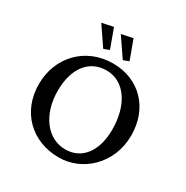

<svg xmlns="http://www.w3.org/2000/svg" viewBox="-204 -1079 1217 1258"><g transform="rotate(30 405.0 -450.0)"><path d="M412 11C590 11 752 -137 752 -351C752 -558 613 -701 414 -701C209 -701 59 -548 59 -341C59 -134 205 11 412 11ZM188 -365C188 -535 269 -640 400 -640C534 -640 625 -511 625 -322C625 -159 547 -56 422 -56C287 -56 188 -184 188 -365ZM212 -893 309 -751 351 -767 298 -911ZM360 -893 457 -751 499 -767 446 -911Z"/></g></svg>

Font: TPK Tissa Web Medium
Style: Regular
Weight: 500
Designer: Jacques Le Bailly, Suppakit Chalermlarp | Katatrad Co.,Ltd.
Foundry: Jacques Le Bailly, Cadson Demak Co.,Ltd.
Version: Version 5.000;Glyphs 3.1.2 (3151)